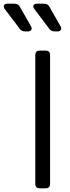

<svg xmlns="http://www.w3.org/2000/svg" viewBox="-103 -1019 379 1039"><path d="M112 0Q88 0 88 -24V-721Q88 -745 112 -745H144Q168 -745 168 -721V-24Q168 0 144 0ZM33 -849Q14 -849 4 -863L-77 -970Q-86 -982 -81.5 -990.5Q-77 -999 -62 -999H-25Q-5 -999 4 -983L64 -878Q71 -866 66.5 -857.5Q62 -849 48 -849ZM193 -849Q174 -849 164 -863L83 -970Q74 -982 78.5 -990.5Q83 -999 98 -999H135Q155 -999 164 -983L224 -878Q231 -866 226.5 -857.5Q222 -849 208 -849Z"/></svg>

Font: Pitagon Sans Text
Style: Regular
Weight: 400
Designer: Travis Tran
Foundry: Pitagon
Version: Version 1.001; ttfautohint (v1.8.4.7-5d5b);gftools[0.9.26]